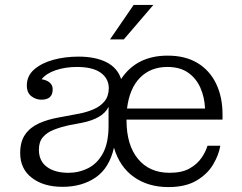

<svg xmlns="http://www.w3.org/2000/svg" viewBox="-20 -748 985 780"><path d="M427 -588 523 -728H603L483 -588ZM234 11Q157 11 109.5 -25.5Q62 -62 62 -126Q62 -173 82.5 -202Q103 -231 138.5 -247Q174 -263 220 -271L300 -286Q332 -292 360 -304Q388 -316 405 -337Q422 -358 422 -391Q421 -430 388.5 -453Q356 -476 292 -476Q246 -476 207 -463Q168 -450 149 -426Q170 -423 182.5 -412Q195 -401 194 -383Q193 -343 148 -343Q126 -343 107.5 -357Q89 -371 89 -401Q89 -440 119 -466Q149 -492 196.5 -505Q244 -518 299 -518Q367 -518 412 -495.5Q457 -473 472 -427Q535 -522 661 -522Q733 -522 782.5 -492Q832 -462 858 -408Q884 -354 884 -283V-262H494V-259Q494 -159 540.5 -102.5Q587 -46 669 -46Q719 -46 750 -63.5Q781 -81 798.5 -106.5Q816 -132 823 -156H875Q869 -119 846 -80Q823 -41 778.5 -14.5Q734 12 664 12Q582 12 524 -29Q466 -70 443 -148Q424 -65 368.5 -27Q313 11 234 11ZM138 -140Q138 -94 170.5 -70Q203 -46 258 -46Q301 -46 338.5 -65Q376 -84 398.5 -126Q421 -168 421 -237V-314Q409 -289 381 -273Q353 -257 312 -249L259 -239Q227 -232 199 -221Q171 -210 154.5 -191Q138 -172 138 -140ZM813 -307Q811 -353 794 -391.5Q777 -430 744 -453Q711 -476 660 -476Q592 -476 549 -432.5Q506 -389 496 -307Z"/></svg>

Font: Montagu Slab 16pt Light
Style: Regular
Weight: 300
Designer: Florian Karsten
Foundry: Florian Karsten
Version: Version 1.000; ttfautohint (v1.8.3)